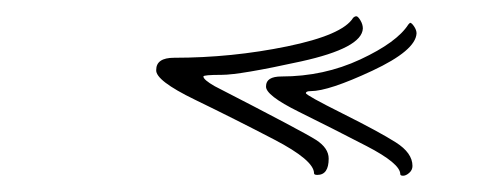

<svg xmlns="http://www.w3.org/2000/svg" viewBox="-20 -202 606 236"><path d="M384 -7Q384 13 370 13Q366 13 366 11Q366 -5 317 -30.5Q268 -56 219.5 -79.5Q171 -103 172 -116Q172 -131 194 -131Q265 -131 333 -145Q401 -159 414 -180Q416 -182 418 -182Q420 -182 423 -177Q426 -172 426 -167Q425 -143 350 -126.5Q275 -110 252.5 -110Q230 -110 230 -108Q230 -104 244 -96Q353 -40 368.5 -30Q384 -20 384 -7ZM487 2Q487 7 483 10.5Q479 14 475.5 14Q472 14 472 12Q472 -1 430.5 -22.5Q389 -44 347.5 -64.5Q306 -85 307 -96Q307 -108 326 -108Q378 -108 423 -129Q468 -150 482 -172L484 -174Q486 -174 489 -169.5Q492 -165 492 -161Q491 -140 437.5 -115Q384 -90 362 -90Q356 -90 356 -87.5Q356 -85 401 -62.5Q446 -40 466.5 -27Q487 -14 487 2Z"/></svg>

Font: Mrs Saint Delafield
Style: Regular
Weight: 400
Designer: Alejandro Paul
Foundry: Alejandro Paul
Version: Version 1.000